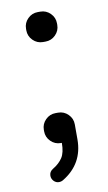

<svg xmlns="http://www.w3.org/2000/svg" viewBox="-79 -554 418 745"><g transform="rotate(-10 130.0 -181.0)"><path d="M135 -115Q158 -115 174.5 -98.5Q191 -82 191 -59V0Q191 96 109 146Q101 151 92 151Q80 151 71.5 142Q63 133 63 121Q63 105 78 96Q103 81 116 61Q129 41 129 3H125Q102 3 85.5 -13.5Q69 -30 69 -53V-59Q69 -82 85.5 -98.5Q102 -115 125 -115ZM135 -513Q158 -513 174.5 -496.5Q191 -480 191 -457V-451Q191 -428 174.5 -411.5Q158 -395 135 -395H125Q102 -395 85.5 -411.5Q69 -428 69 -451V-457Q69 -480 85.5 -496.5Q102 -513 125 -513Z"/></g></svg>

Font: VarelaRound
Style: Regular
Weight: 400
Designer: Joe Prince, Avraham Cornfeld
Foundry: Joe Prince, Avraham Cornfeld
Version: Version 2.000;PS 002.000;hotconv 1.0.88;makeotf.lib2.5.64775